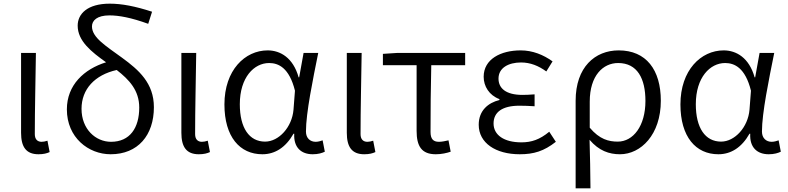

<svg xmlns="http://www.w3.org/2000/svg" viewBox="-20 -829 4299 1048"><path d="M190 13C218 13 236 8 251 1L239 -61C227 -57 217 -55 207 -55C185 -55 170 -68 170 -97C170 -234 174 -391 176 -540H95V-104C95 -28 122 13 190 13Z M586 -55C502 -55 425 -124 425 -235C425 -342 497 -420 617 -447C685 -394 740 -336 740 -242C740 -131 689 -55 586 -55ZM810 -765C718 -795 645 -809 579 -809C457 -809 404 -753 404 -689C404 -605 479 -546 559 -489C439 -452 345 -365 345 -232C345 -78 463 13 584 13C733 13 820 -91 820 -244C820 -375 738 -447 646 -514C557 -579 482 -624 482 -685C482 -717 510 -745 577 -745C629 -745 695 -733 789 -699Z M1065 13C1093 13 1111 8 1126 1L1114 -61C1102 -57 1092 -55 1082 -55C1060 -55 1045 -68 1045 -97C1045 -234 1049 -391 1051 -540H970V-104C970 -28 997 13 1065 13Z M1412 13C1482 13 1540 -25 1582 -99H1586C1582 -23 1625 13 1687 13C1717 13 1739 6 1753 -1L1741 -63C1730 -59 1716 -55 1703 -55C1673 -55 1650 -75 1650 -111C1650 -213 1688 -396 1717 -540H1637L1613 -407H1610C1580 -514 1510 -554 1441 -554C1317 -554 1205 -446 1205 -259C1205 -82 1289 13 1412 13ZM1427 -56C1340 -56 1289 -131 1289 -260C1289 -407 1367 -485 1449 -485C1500 -485 1559 -459 1590 -334L1582 -230C1574 -135 1502 -56 1427 -56Z M1968 13C1996 13 2014 8 2029 1L2017 -61C2005 -57 1995 -55 1985 -55C1963 -55 1948 -68 1948 -97C1948 -234 1952 -391 1954 -540H1873V-104C1873 -28 1900 13 1968 13Z M2359 13C2390 13 2420 6 2440 -1L2428 -63C2410 -59 2393 -55 2376 -55C2345 -55 2330 -70 2330 -109C2330 -224 2331 -347 2334 -473H2519V-540H2147L2070 -535V-473H2254V-115C2254 -31 2281 13 2359 13Z M2817 13C2894 13 2949 -4 3014 -55L2978 -110C2926 -67 2881 -52 2826 -52C2731 -52 2674 -92 2674 -155C2674 -217 2722 -252 2815 -252C2841 -252 2866 -251 2898 -249V-314C2871 -312 2852 -311 2832 -311C2740 -311 2701 -348 2701 -400C2701 -459 2756 -488 2824 -488C2875 -488 2919 -470 2962 -439L2996 -494C2946 -530 2887 -554 2822 -554C2713 -554 2620 -506 2620 -410C2620 -358 2650 -309 2706 -288V-283C2645 -268 2593 -226 2593 -148C2593 -49 2685 13 2817 13Z M3122 199H3203C3202 101 3201 33 3198 -66C3249 -6 3305 13 3364 13C3478 13 3587 -94 3587 -279C3587 -448 3507 -554 3357 -554C3228 -554 3122 -463 3122 -279ZM3352 -56C3303 -56 3253 -68 3199 -132V-274C3199 -417 3272 -485 3354 -485C3459 -485 3503 -400 3503 -278C3503 -141 3436 -56 3352 -56Z M3901 13C3971 13 4029 -25 4071 -99H4075C4071 -23 4114 13 4176 13C4206 13 4228 6 4242 -1L4230 -63C4219 -59 4205 -55 4192 -55C4162 -55 4139 -75 4139 -111C4139 -213 4177 -396 4206 -540H4126L4102 -407H4099C4069 -514 3999 -554 3930 -554C3806 -554 3694 -446 3694 -259C3694 -82 3778 13 3901 13ZM3916 -56C3829 -56 3778 -131 3778 -260C3778 -407 3856 -485 3938 -485C3989 -485 4048 -459 4079 -334L4071 -230C4063 -135 3991 -56 3916 -56Z"/></svg>

Font: Genne Gothic Normal
Style: Regular
Weight: 350
Designer: Ryoko NISHIZUKA (kana & ideographs); Paul D. Hunt (Latin, Greek & Cyrillic); Wenlong ZHANG (bopomofo); Sandoll Communica
Foundry: Adobe Systems Incorporated
Version: Version 1.004;PS 1.004;hotconv 16.6.51;makeotf.lib2.5.65220